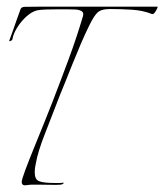

<svg xmlns="http://www.w3.org/2000/svg" viewBox="-20 -554 492 575"><path d="M55 1Q45 1 45 -9Q45 -16 56 -45.5Q67 -75 83 -114Q99 -153 114 -190.5Q129 -228 138 -251Q162 -313 185.5 -376.5Q209 -440 228 -504Q232 -516 224.5 -520.5Q217 -525 206 -525.5Q195 -526 186 -526H149Q132 -526 117 -525.5Q102 -525 91 -523Q75 -519 59 -504.5Q43 -490 31.5 -471.5Q20 -453 17 -436Q17 -434 12 -431.5Q7 -429 8 -433Q11 -441 17.5 -459Q24 -477 30.5 -496Q37 -515 41 -525Q43 -533 53.5 -533.5Q64 -534 95 -534H452V-533Q452 -530 446 -520Q440 -510 435 -512Q408 -523 373.5 -525Q339 -527 310 -527Q282 -527 271 -515.5Q260 -504 247 -477Q235 -453 222 -422.5Q209 -392 196.5 -361Q184 -330 174.5 -306Q165 -282 161 -273Q137 -210 115 -154.5Q93 -99 87 -63Q84 -51 84 -38Q84 -28 87 -21Q90 -14 98 -11Q106 -8 119 -7Q132 -6 145 -6Q152 -6 158.5 -6Q165 -6 169 -7Q171 -7 171 -6Q171 -5 167.5 -3Q164 -1 162 -1Q150 0 131.5 -0.5Q113 -1 96 -1Q86 -1 78 -1Q70 -1 64 0Q62 0 59.5 0.5Q57 1 55 1Z"/></svg>

Font: Explora
Style: Regular
Weight: 400
Designer: Robert E. Leuschke
Foundry: Robert E. Leuschke
Version: Version 1.010